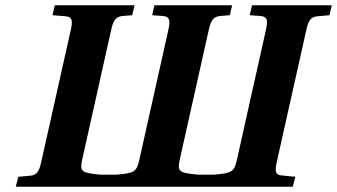

<svg xmlns="http://www.w3.org/2000/svg" viewBox="-20 -712 1285 732"><path d="M40 0H1096L1106 -38L1055 -43C1027 -45 1028 -62 1036 -98L1147 -594C1155 -630 1162 -648 1191 -650L1236 -654L1245 -692H941L932 -654L974 -651C1002 -648 1001 -630 993 -594L883 -102C873 -55 861 -52 796 -46H736C666 -53 655 -55 665 -102L775 -594C783 -630 790 -648 819 -651L856 -654L865 -692H569L560 -654L602 -651C630 -648 629 -630 621 -594L511 -102C501 -55 489 -52 424 -46H364C294 -53 283 -55 293 -102L403 -594C411 -630 418 -648 447 -651L484 -654L493 -692H189L180 -654L230 -650C258 -647 257 -630 249 -594L138 -98C130 -62 123 -44 94 -42L50 -38Z"/></svg>

Font: Heuristica
Style: Bold Italic
Weight: 700
Italic angle: -13°
Version: Version 1.0.1